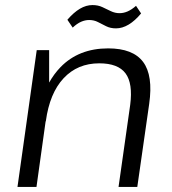

<svg xmlns="http://www.w3.org/2000/svg" viewBox="-20 -738 678 758"><path d="M494 -324Q505 -409 475.5 -448.5Q446 -488 372 -488Q286 -488 231 -429Q176 -370 161 -260L160 -258L124 0H49L125 -540H174V-412Q193 -446 219 -473Q291 -547 407 -547Q505 -547 545 -493.5Q585 -440 569 -328L522 0H448ZM246 -660Q271 -689 295.5 -703.5Q320 -718 345 -718Q367 -718 384 -710Q401 -702 417.5 -694Q434 -686 452 -686Q468 -686 484 -693Q500 -700 517 -715L537 -685Q513 -656 488 -641Q463 -626 438 -626Q416 -626 399 -634.5Q382 -643 366.5 -651Q351 -659 332 -659Q316 -659 300 -652Q284 -645 267 -629Z"/></svg>

Font: Pathway Extreme 8pt Thin 12pt Light
Style: Italic
Weight: 300
Italic angle: -8°
Version: Version 1.001;gftools[0.9.26]